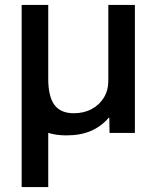

<svg xmlns="http://www.w3.org/2000/svg" viewBox="-20 -540 627 780"><path d="M68 220V-520H176V-220Q176 -148 201 -114Q226 -80 280 -80Q321 -80 352.5 -97Q384 -114 402 -143.5Q420 -173 420 -210V-520H528V0H425L424 -62H422Q391 -26 349 -8Q307 10 250 10Q166 10 122 -31L176 -71V220Z"/></svg>

Font: M PLUS 1 Thin Medium
Style: Regular
Weight: 500
Version: Version 1.001